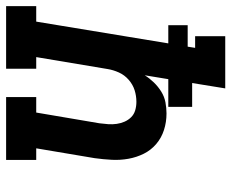

<svg xmlns="http://www.w3.org/2000/svg" viewBox="-90 -690 775 644"><g transform="rotate(90 298.0 -367.5)"><path d="M-4 0V-101H48L121 -544H60V-609H132L136 -634H97V-735H272L254 -624H334V-544H241L228 -465Q238 -481 252 -495.5Q266 -510 283 -520.5Q300 -531 319 -534.5Q338 -538 356 -538Q385 -538 411.5 -529.5Q438 -521 458.5 -503.5Q479 -486 491 -462Q503 -438 508 -410.5Q513 -383 511.5 -354.5Q510 -326 506 -297L473 -101H512V0H301V-101H353L389 -313Q391 -328 392 -342.5Q393 -357 391 -371Q389 -385 383.5 -397.5Q378 -410 368.5 -419.5Q359 -429 345.5 -433Q332 -437 317 -437Q297 -437 278 -431Q259 -425 243 -411Q227 -397 218.5 -378Q210 -359 207 -340L167 -101H206V0Z"/></g></svg>

Font: Iosevka Slab Extended Oblique
Style: Bold
Weight: 700
Width: 7
Italic angle: -9°
Monospace: yes
Designer: Belleve Invis
Foundry: Belleve Invis
Version: Version 11.1.1; ttfautohint (v1.8.3)